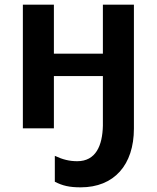

<svg xmlns="http://www.w3.org/2000/svg" viewBox="-20 -558 672 823"><path d="M215 110V221C248 238 277 245 326 245C469 245 554 149 554 -7V-538H421V-328H211V-538H78V-8H211V-232H421V-19C419 66 391 133 311 133C278 133 249 126 215 110Z"/></svg>

Font: Passageway
Style: Light
Weight: 700
Foundry: Ascender Corporation
Version: Version 1.11